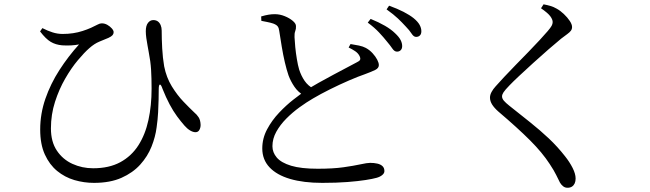

<svg xmlns="http://www.w3.org/2000/svg" viewBox="-20 -817 3040 898"><path d="M167.4 -670 178.2 -685.5Q202.3 -673.1 225.5 -665.7Q248.8 -658.2 272.9 -658.2Q298.4 -658.2 321.6 -661.7Q344.8 -665.2 366.1 -672.1Q387.4 -678.9 405.4 -686.9Q428.9 -697.7 437.9 -702.7Q447 -707.8 456.3 -707.8Q469.8 -707.8 482.2 -700.7Q494.6 -693.6 503.1 -683.9Q511.5 -674.3 511.5 -666.6Q511.5 -658.5 506.3 -652.5Q501.2 -646.4 487.3 -639.9Q469 -632.1 445 -622.4Q421.1 -612.6 397.6 -591.6Q374.8 -571.9 344.3 -535.5Q313.7 -499.2 285.1 -449.6Q256.4 -400 237.3 -340.7Q218.2 -281.3 218.2 -216.5Q218.2 -154 245.9 -112.6Q273.6 -71.2 318.8 -50.6Q363.9 -30 415.7 -30Q490.2 -30 542.5 -58.3Q594.7 -86.6 627.1 -137.1Q659.5 -187.6 674.2 -255.4Q689 -323.2 689 -402.3Q689 -451.3 686.6 -490.9Q684.2 -530.5 675.6 -573.2Q673.4 -586.4 670.1 -603.8Q666.7 -621.3 664.3 -639.2Q661.9 -657.1 661.9 -670.8Q661.9 -697 672.2 -710.1Q682.5 -723.3 697.4 -723.1Q710.1 -722.9 718.5 -716.7Q726.8 -710.5 731.5 -699.3Q736.2 -688.1 736.2 -674Q736.2 -635.5 738.6 -591.1Q741 -546.6 747.8 -506.8Q758.3 -454.3 783.6 -413.1Q809 -371.9 838 -341.7Q866.9 -311.5 888.4 -291.3Q900.1 -281.8 908.8 -268.7Q917.5 -255.7 918.3 -232.8Q918.3 -219.9 912.5 -209.3Q906.7 -198.7 894.3 -198.7Q882.7 -198.7 869 -206.9Q855.2 -215.2 842.5 -229.9Q826 -248.7 808.1 -272.9Q790.2 -297.2 773.2 -329.1Q756.3 -361 740.2 -401.3Q733.2 -422.2 727.8 -421.5Q722.4 -420.9 722.4 -398.1Q722.4 -379.1 721.8 -351.7Q721.2 -324.3 719.5 -291.3Q717.8 -258.3 712.5 -221.2Q706.9 -177.1 688.7 -131.3Q670.5 -85.6 635.9 -47.2Q601.3 -8.9 548.1 14.7Q495 38.3 419.5 38.3Q372.6 38.3 327.9 25.2Q283.2 12 247.3 -17.4Q211.4 -46.8 189.7 -94.5Q168 -142.1 168 -211.1Q168 -284.9 192.3 -355.2Q216.6 -425.4 258.1 -489.7Q299.7 -554.1 349.7 -609.2Q332.9 -605.9 312.7 -604.7Q292.5 -603.5 270.4 -605Q240 -607.7 217.2 -621.3Q194.3 -634.8 167.4 -670Z M1789.6 -622.9Q1774.2 -642.4 1753.1 -664.9Q1732.1 -687.5 1700 -711.2L1713.5 -728.6Q1752 -713 1780.7 -696.3Q1809.4 -679.5 1827.3 -662Q1846.3 -644.3 1853.6 -629.9Q1861 -615.5 1861 -601.5Q1861 -589.2 1854.1 -582.3Q1847.3 -575.3 1836.2 -575.5Q1824.7 -575.7 1815 -590Q1805.3 -604.4 1789.6 -622.9ZM1878.3 -692.5Q1860.7 -711.8 1841.4 -730.2Q1822.2 -748.6 1788.1 -773.1L1799.8 -790.4Q1838.5 -776.5 1867.4 -761.6Q1896.3 -746.6 1914.3 -732.2Q1934.1 -716 1942.4 -700.9Q1950.7 -685.8 1950.7 -671Q1950.7 -657.7 1943.8 -651.1Q1937 -644.4 1926.1 -644.4Q1914.8 -644.4 1905.1 -659.7Q1895.4 -675 1878.3 -692.5ZM1610.6 -594.9 1619.5 -611Q1640.1 -607.9 1659 -603.9Q1677.8 -599.9 1690.9 -592.9Q1709 -583.1 1722.8 -567.8Q1736.6 -552.6 1744.3 -537.8Q1751.9 -523 1751.9 -512.5Q1751.9 -498.3 1734.8 -489.8Q1717.6 -481.4 1687.3 -470.2Q1656.4 -459.7 1612.2 -440.6Q1568 -421.5 1523.3 -399.2Q1478.6 -376.9 1443.9 -356.4Q1414.4 -339.4 1381.2 -315.4Q1348 -291.4 1319.2 -262.4Q1290.4 -233.4 1272.3 -200.8Q1254.2 -168.2 1254.2 -133.1Q1254.2 -103.9 1274.7 -79.9Q1295.3 -55.9 1341.7 -41.8Q1388.1 -27.8 1466.1 -27.8Q1537.3 -27.8 1586.4 -34.7Q1635.5 -41.7 1666.3 -48.5Q1697.1 -55.3 1711.4 -55.3Q1729.2 -55.3 1744.4 -51.9Q1759.6 -48.6 1768.8 -40.1Q1777.9 -31.6 1777.9 -16.8Q1777.9 -6.5 1767.6 1.8Q1757.4 10.2 1741.5 14.6Q1723.4 19.7 1689.6 25Q1655.8 30.3 1605.3 34.3Q1554.8 38.3 1487.2 38.3Q1399.6 38.3 1336.9 19.9Q1274.3 1.5 1240.5 -34.5Q1206.7 -70.5 1206.7 -122.6Q1206.7 -169.8 1229.2 -212.1Q1251.8 -254.4 1285.4 -289.9Q1319 -325.4 1352.7 -351.5Q1386.4 -377.6 1407.8 -392.3Q1435 -409.9 1470.1 -429.7Q1505.2 -449.4 1540.1 -467.9Q1575 -486.5 1603.8 -501.7Q1632.5 -516.9 1648.7 -525.5Q1661.4 -531.2 1664.1 -537.5Q1666.8 -543.7 1662.2 -553.7Q1655.8 -567.7 1641.3 -577.5Q1626.7 -587.3 1610.6 -594.9ZM1201.5 -740.1Q1221.5 -746 1236.1 -748.3Q1250.6 -750.7 1265.3 -750.7Q1288.7 -750.7 1311.4 -741.5Q1334 -732.4 1349.1 -719.6Q1364.3 -706.9 1364.3 -695.1Q1365.1 -682.2 1360.9 -671.6Q1356.7 -661 1357.5 -643.3Q1358.3 -624.1 1361 -596.5Q1363.7 -568.9 1368.5 -540.4Q1373.2 -511.9 1379.2 -491.6Q1388.7 -462.3 1404.6 -439Q1420.5 -415.8 1448 -400.7L1401.3 -370.3Q1374.2 -385.8 1356.8 -411.6Q1339.3 -437.4 1329.3 -464.8Q1320.4 -490.7 1312.3 -525.4Q1304.2 -560 1297.8 -598.6Q1291.4 -637.2 1285.9 -673.1Q1284.4 -686 1278.8 -693.6Q1273.2 -701.1 1258.2 -706.8Q1245.6 -711 1229.7 -714.1Q1213.8 -717.2 1202.3 -719.5Z M2510.4 -778.3 2522.3 -796.8Q2539.7 -793.5 2554.4 -789.2Q2569.1 -784.9 2583.6 -776.5Q2601.2 -766.8 2617.5 -751.1Q2633.9 -735.5 2644.7 -719.3Q2655.6 -703.1 2655.6 -690.7Q2655.6 -680.6 2650 -673.2Q2644.5 -665.8 2633.3 -657.7Q2622.1 -649.7 2604.4 -636.1Q2579.5 -615.7 2544.8 -585.5Q2510.2 -555.3 2474.1 -522.6Q2438.1 -489.9 2408.3 -462Q2378.5 -434.1 2363.3 -418.1Q2341.9 -396.1 2335 -385.4Q2328.1 -374.7 2328.1 -366.3Q2328.1 -356.1 2336.7 -345.9Q2345.4 -335.8 2361.9 -322.7Q2413.5 -281.6 2459.8 -244.8Q2506 -207.9 2546.9 -169.5Q2587.7 -131 2623 -85.8Q2644.1 -59.3 2658.2 -31.5Q2672.2 -3.8 2672.2 17.9Q2672.2 31 2667.9 40.6Q2663.5 50.2 2655.2 55.7Q2646.8 61.2 2634.4 61.2Q2622.2 61.2 2613.3 53.8Q2604.4 46.5 2598.9 36.8Q2591.3 22.2 2581.6 1.9Q2571.9 -18.4 2551.1 -49.8Q2516.4 -103.3 2458.9 -160.8Q2401.3 -218.4 2310.6 -295.5Q2291.8 -312.1 2281.7 -328.1Q2271.7 -344.2 2271.7 -360.3Q2271.7 -373.4 2279.1 -386.9Q2286.4 -400.4 2297.9 -412.9Q2313.3 -430.6 2337.9 -456.8Q2362.5 -483 2392.2 -513.5Q2421.9 -543.9 2451 -573.7Q2480.1 -603.5 2503.9 -629.4Q2527.8 -655.3 2541.8 -671.7Q2555.1 -687.3 2560 -696.2Q2564.9 -705.1 2564.9 -713.7Q2564.9 -726.2 2553.3 -741.6Q2541.6 -756.9 2510.4 -778.3Z"/></svg>

Font: Noto Serif HK
Style: Regular
Weight: 200
Designer: Ryoko NISHIZUKA 西塚涼子 (kana & ideographs); Frank Grießhammer (Latin, Greek & Cyrillic); Wenlong ZHANG 张文龙 (bopomofo); San
Foundry: Adobe
Version: Version 2.001;hotconv 1.1.0;makeotfexe 2.6.0